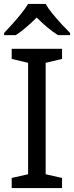

<svg xmlns="http://www.w3.org/2000/svg" viewBox="-20 -964 379 984"><path d="M298 0H40V-52L124 -71V-642L40 -662V-714H298V-662L214 -642V-71L298 -52ZM214 -944Q226 -922 248.5 -894.5Q271 -867 295.5 -840.5Q320 -814 339 -795V-784H277Q251 -800 223 -823.5Q195 -847 168 -874Q141 -847 114 -824Q87 -801 61 -784H1V-795Q20 -815 43.5 -841Q67 -867 89 -894.5Q111 -922 124 -944Z"/></svg>

Font: Noto Sans Mandaic
Style: Regular
Weight: 400
Designer: Monotype Design Team
Foundry: Monotype Imaging Inc.
Version: Version 2.002; ttfautohint (v1.8.4.7-5d5b)